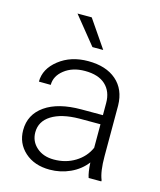

<svg xmlns="http://www.w3.org/2000/svg" viewBox="-113 -825 762 916"><g transform="rotate(15 268.0 -367.0)"><path d="M409.7 0Q400.9 -24.9 398.4 -73.7Q367.7 -33.7 320.1 -12Q272.5 9.8 219.2 9.8Q143.1 9.8 95.9 -32.7Q48.8 -75.2 48.8 -140.1Q48.8 -217.3 113 -262.2Q177.2 -307.1 292 -307.1H397.9V-367.2Q397.9 -423.8 363 -456.3Q328.1 -488.8 261.2 -488.8Q200.2 -488.8 160.2 -457.5Q120.1 -426.3 120.1 -382.3L61.5 -382.8Q61.5 -445.8 120.1 -491.9Q178.7 -538.1 264.2 -538.1Q352.5 -538.1 403.6 -493.9Q454.6 -449.7 456.1 -370.6V-120.6Q456.1 -43.9 472.2 -5.9V0ZM226.1 -42Q284.7 -42 330.8 -70.3Q377 -98.6 397.9 -146V-262.2H293.5Q206.1 -261.2 156.7 -230.2Q107.4 -199.2 107.4 -145Q107.4 -100.6 140.4 -71.3Q173.3 -42 226.1 -42ZM318.8 -607.9H265.6L155.3 -744.1H225.6Z"/></g></svg>

Font: RobotoDraft Light
Style: Regular
Weight: 300
Version: Version 2.001151; 2014